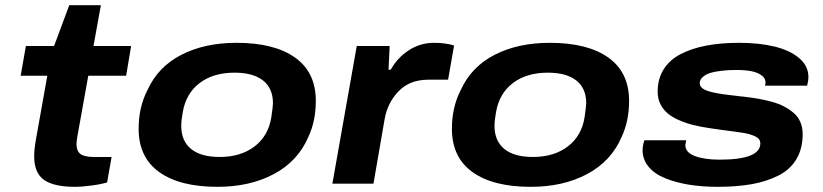

<svg xmlns="http://www.w3.org/2000/svg" viewBox="-20 -703 3152 735"><path d="M267.1 12.2Q186 12.2 148.4 -14.4Q110.8 -41 110.8 -105Q110.8 -129.9 117.2 -167L161.1 -413.1H59.1L79.1 -526.9H187L245.1 -683.1H366.2L337.9 -526.9H481.9L462.9 -413.1H317.9L275.9 -179.2Q272.9 -162.6 272.9 -150.9Q272.9 -125.5 287.6 -113.8Q302.2 -102.1 339.8 -102.1H407.2L390.1 -4.9Q369.6 2 331.5 7.1Q293.5 12.2 267.1 12.2Z M812.5 12.2Q668.5 12.2 589.6 -44.2Q510.7 -100.6 510.7 -210Q510.7 -293.5 544.9 -358.9Q585 -447.3 674.3 -493.2Q763.7 -539.1 885.7 -539.1Q1029.8 -539.1 1109.4 -482.7Q1189 -426.3 1189 -316.9Q1189 -240.2 1160.6 -179.2Q1120.6 -85.9 1028.8 -36.9Q937 12.2 812.5 12.2ZM820.8 -102.1Q901.4 -102.1 954.3 -142.3Q1007.3 -182.6 1018.6 -253.9Q1024.9 -295.9 1024.9 -308.1Q1024.9 -364.7 987.1 -394.8Q949.2 -424.8 877.9 -424.8Q796.4 -424.8 744.1 -385Q691.9 -345.2 679.7 -273.9Q673.8 -241.7 673.8 -221.2Q673.8 -163.6 711.4 -132.8Q749 -102.1 820.8 -102.1Z M1252.4 0 1345.7 -526.9H1471.7L1467.3 -436H1475.6Q1501.5 -482.4 1545.2 -510.7Q1588.9 -539.1 1641.6 -539.1Q1685.5 -539.1 1718.3 -528.8L1695.3 -397.9H1619.6Q1548.8 -397.9 1506.3 -354.2Q1463.9 -310.5 1452.6 -248L1409.7 0Z M2011.7 12.2Q1867.7 12.2 1788.8 -44.2Q1710 -100.6 1710 -210Q1710 -293.5 1744.1 -358.9Q1784.2 -447.3 1873.5 -493.2Q1962.9 -539.1 2085 -539.1Q2229 -539.1 2308.6 -482.7Q2388.2 -426.3 2388.2 -316.9Q2388.2 -240.2 2359.9 -179.2Q2319.8 -85.9 2228 -36.9Q2136.2 12.2 2011.7 12.2ZM2020 -102.1Q2100.6 -102.1 2153.6 -142.3Q2206.5 -182.6 2217.8 -253.9Q2224.1 -295.9 2224.1 -308.1Q2224.1 -364.7 2186.3 -394.8Q2148.4 -424.8 2077.1 -424.8Q1995.6 -424.8 1943.4 -385Q1891.1 -345.2 1878.9 -273.9Q1873 -241.7 1873 -221.2Q1873 -163.6 1910.6 -132.8Q1948.2 -102.1 2020 -102.1Z M2726.6 12.2Q2667.5 12.2 2616.9 3.9Q2566.4 -4.4 2526.1 -20.8Q2485.8 -37.1 2462.9 -64.7Q2439.9 -92.3 2439.9 -127.9Q2439.9 -146 2446.8 -166H2606.9Q2603.5 -148.9 2603.5 -147.9Q2603.5 -119.1 2640.4 -105.5Q2677.2 -91.8 2734.9 -91.8Q2890.6 -91.8 2890.6 -153.8Q2890.6 -162.6 2886.2 -169.2Q2881.8 -175.8 2871.6 -180.7Q2861.3 -185.5 2849.9 -189Q2838.4 -192.4 2819.1 -195.3Q2799.8 -198.2 2783.2 -200.4Q2766.6 -202.6 2740 -206.1Q2713.4 -209.5 2692.9 -212.9Q2658.2 -218.3 2630.6 -225.3Q2603 -232.4 2577.4 -243.9Q2551.8 -255.4 2534.7 -270Q2517.6 -284.7 2507.6 -305.4Q2497.6 -326.2 2497.6 -352.1Q2497.6 -401.4 2520.8 -438Q2543.9 -474.6 2586.4 -496.3Q2628.9 -518.1 2684.6 -528.6Q2740.2 -539.1 2809.6 -539.1Q2885.7 -539.1 2944.6 -524.9Q3003.4 -510.7 3039.1 -480.7Q3074.7 -450.7 3074.7 -408.2Q3074.7 -393.6 3069.8 -375H2908.7Q2910.6 -384.8 2910.6 -387.2Q2910.6 -403.8 2894.8 -415Q2878.9 -426.3 2855.2 -430.7Q2831.5 -435.1 2800.8 -435.1Q2786.1 -435.1 2773.2 -434.6Q2760.3 -434.1 2737.5 -431.4Q2714.8 -428.7 2699 -423.8Q2683.1 -418.9 2670.9 -408.7Q2658.7 -398.4 2658.7 -384.8Q2658.7 -372.6 2669.9 -364.3Q2681.2 -356 2703.9 -350.6Q2726.6 -345.2 2749.8 -342Q2772.9 -338.9 2807.6 -335Q2812 -334.5 2814.2 -334.2Q2816.4 -334 2820.1 -333.7Q2823.7 -333.5 2826.7 -333Q2856.9 -329.6 2880.9 -325.4Q2904.8 -321.3 2932.4 -314Q2960 -306.6 2980.2 -296.1Q3000.5 -285.6 3017.6 -271.2Q3034.7 -256.8 3043.7 -236.1Q3052.7 -215.3 3052.7 -189.9Q3052.7 -133.8 3028.8 -93.8Q3004.9 -53.7 2960 -31Q2915 -8.3 2857.9 2Q2800.8 12.2 2726.6 12.2Z"/></svg>

Font: Archivo Expanded
Style: Bold Italic
Weight: 700
Width: 7
Italic angle: -10°
Designer: Hector Gatti
Foundry: Omnibus-Type
Version: Version 2.001